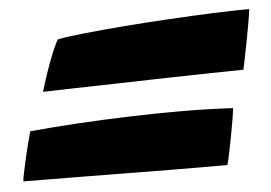

<svg xmlns="http://www.w3.org/2000/svg" viewBox="-37 -618 654 463"><g transform="rotate(-5 290.5 -387.0)"><path d="M115.5 -539Q138.5 -543.5 181.2 -548Q224 -552.5 278 -556.8Q332 -561 388.5 -564.2Q445 -567.5 495.5 -569.5Q546 -571.5 581 -571.5Q580.5 -564 577 -543.2Q573.5 -522.5 568.8 -498Q564 -473.5 560 -453.5Q556 -433.5 554.5 -427Q527 -426.5 477.5 -425.8Q428 -425 368 -423.5Q308 -422 248.8 -420.5Q189.5 -419 141.5 -418Q93.5 -417 68.5 -416Q71.5 -426 77.2 -444.2Q83 -462.5 90.2 -482Q97.5 -501.5 104.2 -517.2Q111 -533 115.5 -539ZM29.5 -324Q83 -329 145 -332.8Q207 -336.5 270 -338.5Q333 -340.5 389.5 -340.5Q428 -340.5 462 -339.5Q496 -338.5 521.5 -337Q521 -329.5 517.8 -310Q514.5 -290.5 510.2 -267.8Q506 -245 502 -226.5Q498 -208 496 -201.5Q477.5 -201.5 441 -201.5Q404.5 -201.5 357 -201.8Q309.5 -202 257.8 -202.8Q206 -203.5 156.5 -203.8Q107 -204 66.8 -204.5Q26.5 -205 2.5 -205Q2.5 -211 5.8 -226Q9 -241 13.2 -260Q17.5 -279 22 -296.2Q26.5 -313.5 29.5 -324Z"/></g></svg>

Font: Grandstander Thin
Style: Bold Italic
Weight: 700
Italic angle: -15°
Version: Version 1.200